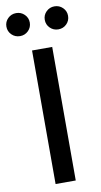

<svg xmlns="http://www.w3.org/2000/svg" viewBox="-143 -985 540 1030"><g transform="rotate(-10 127.0 -470.0)"><path d="M182.6 -727.5V0H72.8V-727.5ZM231.9 -814.5Q205.6 -814.5 187 -832.8Q168.5 -851.1 168.5 -877.4Q168.5 -903.3 187 -921.6Q205.6 -939.9 231.9 -939.9Q258.3 -939.9 276.9 -921.6Q295.4 -903.3 295.4 -877.4Q295.4 -851.1 277.1 -832.8Q258.8 -814.5 231.9 -814.5ZM23.4 -814.5Q-3.4 -814.5 -22 -832.8Q-40.5 -851.1 -40.5 -877.4Q-40.5 -903.3 -22 -921.6Q-3.4 -939.9 23.4 -939.9Q49.8 -939.9 68.4 -921.6Q86.9 -903.3 86.9 -877.4Q86.9 -851.1 68.4 -832.8Q49.8 -814.5 23.4 -814.5Z"/></g></svg>

Font: Inter 24pt Medium
Style: Regular
Weight: 500
Designer: Rasmus Andersson
Foundry: rsms
Version: Version 4.001;git-66647c0bb